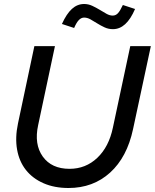

<svg xmlns="http://www.w3.org/2000/svg" viewBox="-20 -931 775 961"><path d="M646 -285Q616 -144 531 -67Q446 10 323 10Q252 10 197.5 -14Q143 -38 109.5 -80.5Q76 -123 65.5 -182.5Q55 -242 70 -313L152 -700H255L171 -305Q150 -209 194 -147.5Q238 -86 328 -86Q409 -86 467 -141Q525 -196 545 -292L632 -700H735ZM351 -791 290 -811Q313 -862 340 -886.5Q367 -911 401 -911Q422 -911 441.5 -902Q461 -893 479 -882Q497 -871 513 -862Q529 -853 544 -853Q559 -853 570 -864.5Q581 -876 595 -906L656 -886Q634 -835 606.5 -810Q579 -785 545 -785Q523 -785 503.5 -794Q484 -803 466.5 -814Q449 -825 433 -834Q417 -843 401 -843Q387 -843 375 -831Q363 -819 351 -791Z"/></svg>

Font: Red Hat Display Medium
Style: Italic
Weight: 500
Italic angle: -12°
Designer: Pentagram / MCKL
Foundry: Pentagram / MCKL
Version: Version 1.003; Red Hat Display Medium Italic